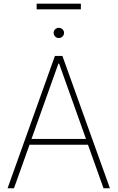

<svg xmlns="http://www.w3.org/2000/svg" viewBox="-20 -1006 628 1026"><path d="M20.5 0 273.4 -707H313.5L567.4 0H533.2L450.2 -232.4H137.7L54.7 0ZM439.5 -263.7 295.9 -666H292L148.4 -263.7ZM266.6 -830.1Q266.6 -841.3 274.7 -849.4Q282.7 -857.4 293.9 -857.4Q305.7 -857.4 314 -849.4Q322.3 -841.3 322.3 -830.1Q322.3 -818.8 314 -810.8Q305.7 -802.7 293.9 -802.7Q282.7 -802.7 274.7 -811Q266.6 -819.3 266.6 -830.1ZM412.1 -956.1H175.8V-986.3H412.1Z"/></svg>

Font: Pretendard Thin
Style: Regular
Weight: 100
Designer: Base glyphs from Inter by Rasmus Andersson; Hangeul glyphs from Noto Sans CJK(Source Han Sans) by Jang Soo-young and Kan
Foundry: Kil Hyung-jin
Version: Version 1.309